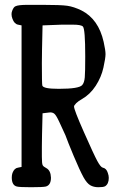

<svg xmlns="http://www.w3.org/2000/svg" viewBox="-20 -784 543 804"><path d="M50.8 -2.9Q29.3 -7.8 29.3 -41Q29.3 -50.8 32.2 -59.6Q40 -80.1 55.7 -82Q55.7 -82 70.3 -85Q70.3 -85 70.3 -677.7L55.7 -680.7Q40 -683.6 32.2 -705.1Q28.3 -714.8 28.3 -724.6Q28.3 -732.4 31.2 -739.3Q37.1 -754.9 44.9 -757.8Q56.6 -763.7 94.7 -763.7H158.2Q234.4 -763.7 261.7 -759.8Q289.1 -755.9 321.3 -740.2Q392.6 -704.1 414.1 -608.4Q421.9 -573.2 421.9 -557.1Q421.9 -541 413.1 -501Q404.3 -460.9 380.9 -424.8Q357.4 -388.7 323.2 -369.1Q308.6 -361.3 299.3 -352.1Q290 -342.8 290 -337.9Q290 -324.2 331.5 -230.5Q373 -136.7 387.2 -110.4Q401.4 -84 410.2 -82Q425.8 -79.1 431.6 -59.6Q435.5 -48.8 435.5 -39.1Q435.5 -13.7 419.9 -3.9Q412.1 0 392.1 0Q372.1 0 357.9 -8.3Q343.8 -16.6 330.1 -41Q313.5 -71.3 288.6 -130.9Q263.7 -190.4 253.9 -217.8Q242.2 -243.2 228.5 -272.9Q214.8 -302.7 206.5 -308.6Q198.2 -314.5 186.5 -313Q174.8 -311.5 158.2 -309.6Q155.3 -201.2 155.3 -169.9V-127.9Q155.3 -98.6 158.7 -92.3Q162.1 -85.9 173.8 -80.1Q192.4 -70.3 193.4 -40Q193.4 -8.8 171.9 -2.9Q159.2 0 110.4 0Q61.5 0 50.8 -2.9ZM227.5 -412.1Q310.5 -412.1 324.2 -427.7Q333 -437.5 335 -460Q336.9 -481.4 336.9 -547.9Q336.9 -663.1 327.1 -672.9Q319.3 -680.7 286.1 -680.7H238.3Q211.9 -679.7 158.2 -677.7Q155.3 -556.6 155.3 -519.5Q155.3 -433.6 157.2 -425.8Q161.1 -412.1 224.6 -412.1Z"/></svg>

Font: Semi-Sweet
Style: Book
Weight: 400
Designer: Walter E Stewart
Version: 0.5